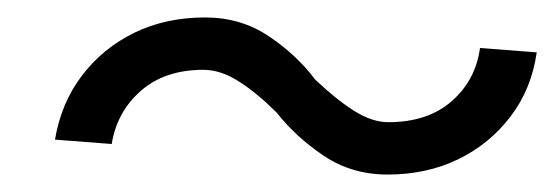

<svg xmlns="http://www.w3.org/2000/svg" viewBox="-20 -510 640 220"><path d="M424 -310Q383 -310 351 -331.5Q319 -353 297 -381Q275 -403 254 -416.5Q233 -430 213 -430Q169 -430 141.5 -406Q114 -382 108 -345L43 -350Q50 -392 74 -423.5Q98 -455 134 -472.5Q170 -490 215 -490Q256 -490 288 -468.5Q320 -447 341 -419Q364 -397 385 -383.5Q406 -370 425 -370Q470 -370 497.5 -394Q525 -418 530 -455L595 -450Q589 -408 565 -376.5Q541 -345 505 -327.5Q469 -310 424 -310Z"/></svg>

Font: Victor Mono Thin Light
Style: Italic
Weight: 300
Italic angle: -12°
Monospace: yes
Version: Version 1.561;gftools[0.9.30]